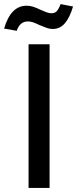

<svg xmlns="http://www.w3.org/2000/svg" viewBox="-64 -921 378 941"><path d="M179 -704H76V0H179ZM73 -816Q86 -816 98.5 -811.5Q111 -807 130 -798Q154 -788 167 -783.5Q180 -779 195 -779Q230 -779 254 -807Q278 -835 294 -889L233 -901Q224 -877 214.5 -866.5Q205 -856 188 -856Q177 -856 163.5 -861Q150 -866 137 -872Q114 -883 98.5 -888Q83 -893 66 -893Q-11 -893 -44 -781L18 -770Q33 -816 73 -816Z"/></svg>

Font: Geom
Style: Regular
Weight: 400
Version: Version 1.102